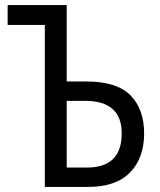

<svg xmlns="http://www.w3.org/2000/svg" viewBox="-20 -734 627 754"><path d="M326 0Q436 0 491 -57Q546 -114 546 -210Q546 -305 492.5 -359.5Q439 -414 319 -414H242V-714H10V-636H156V0ZM242 -338H314Q458 -338 458 -210Q458 -76 321 -76H242Z"/></svg>

Font: Noto Sans Display SemiCondensed
Style: Regular
Weight: 400
Width: 4
Designer: Monotype Design team
Foundry: Monotype Imaging Inc.
Version: 1.000